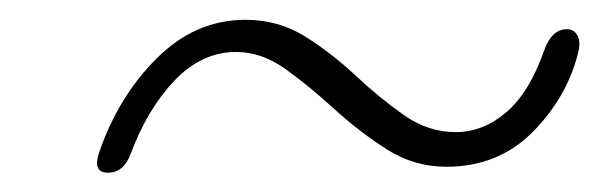

<svg xmlns="http://www.w3.org/2000/svg" viewBox="-20 -448 610 194"><path d="M431 -279.5Q398.5 -279.5 371 -297Q343.5 -314.5 318.2 -337.5Q293 -360.5 268.8 -378Q244.5 -395.5 218.5 -395.5Q184 -395.5 156.5 -366.8Q129 -338 112 -292.5Q105 -273.5 89 -273.5Q73.5 -273.5 80 -293.5Q99.5 -350.5 138.5 -389.2Q177.5 -428 228 -428Q261.5 -428 288.5 -411Q315.5 -394 339.5 -371.5Q363.5 -349 388 -331.8Q412.5 -314.5 440.5 -314.5Q468 -314.5 491.5 -334.5Q515 -354.5 530 -397.5Q537.5 -418.5 553 -418.5Q560 -418.5 563.5 -412Q567 -405.5 564 -394Q552.5 -349 517.8 -314.2Q483 -279.5 431 -279.5Z"/></svg>

Font: Fraunces 72pt SuperSoft Thin
Style: Italic
Weight: 100
Italic angle: -16°
Version: Version 1.000;[b76b70a41]